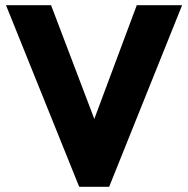

<svg xmlns="http://www.w3.org/2000/svg" viewBox="-20 -717 722 737"><path d="M3 -697H176L342 -260.5L505 -697H679L399 0H284Z"/></svg>

Font: HK Grotesk Black
Style: Regular
Weight: 900
Designer: Alfredo Marco Pradil
Foundry: Hanken Design Co.
Version: Version 3.001